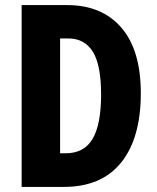

<svg xmlns="http://www.w3.org/2000/svg" viewBox="-20 -734 616 754"><path d="M533 -368Q533 -192 456 -96Q379 0 231 0H65V-714H244Q380 -714 456.5 -625.5Q533 -537 533 -368ZM377 -363Q377 -479 344.5 -531Q312 -583 248 -583H216V-132H238Q310 -132 343.5 -188.5Q377 -245 377 -363Z"/></svg>

Font: Noto Sans Telugu ExtraCondensed ExtraBold
Style: Regular
Weight: 800
Width: 2
Designer: Jelle Bosma - Monotype Design Team
Foundry: Monotype Imaging Inc.
Version: Version 2.005; ttfautohint (v1.8.4.7-5d5b)